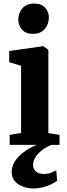

<svg xmlns="http://www.w3.org/2000/svg" viewBox="-20 -824 379 1092"><path d="M35 0V-57L100 -67.5V-450L32.5 -470V-534L223 -561H227L255 -540.5V-67L318.5 -57V0ZM166 -631.5Q126 -631.5 105 -656.2Q84 -681 84 -711.5Q84 -749.5 107.2 -776.5Q130.5 -803.5 175.5 -803.5H176.5Q216.5 -803.5 237.2 -779.8Q258 -756 258 -725.5Q258 -687.5 235 -659.5Q212 -631.5 167 -631.5ZM171.5 248Q142 248 113 238.2Q84 228.5 65.2 207.5Q46.5 186.5 46.5 152.5Q46.5 131 56.5 109Q66.5 87 85.8 66.8Q105 46.5 131.8 29Q158.5 11.5 192.5 -1L224.5 -5L274.5 -1Q239.5 13 215.8 32.5Q192 52 180 73Q168 94 168 113.5Q168 138.5 184.8 152Q201.5 165.5 231 165.5Q252.5 165.5 268.2 159.2Q284 153 300 145L305 204Q290.5 215 269.2 225Q248 235 223 241.5Q198 248 171.5 248Z"/></svg>

Font: Merriweather 36pt ExtraBold
Style: Regular
Weight: 800
Designer: Eben Sorkin
Foundry: Eben Sorkin
Version: Version 2.100